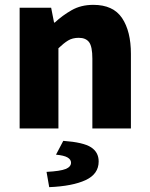

<svg xmlns="http://www.w3.org/2000/svg" viewBox="-20 -530 617 792"><path d="M61 0V-498H191L203 -437H206Q237 -466 275.5 -488Q314 -510 365 -510Q447 -510 483.5 -455.5Q520 -401 520 -308V0H361V-288Q361 -338 347.5 -356Q334 -374 305 -374Q279 -374 261 -363Q243 -352 221 -331V0ZM183 242 172 179Q229 176 251 167Q273 158 273 141Q273 128 258.5 119.5Q244 111 211 108L241 51Q324 57 355.5 77.5Q387 98 387 136Q387 188 333 213Q279 238 183 242Z"/></svg>

Font: Source Sans 3 ExtraLight ExtraBold
Style: Regular
Weight: 800
Version: Version 3.052;hotconv 1.1.0;makeotfexe 2.6.0